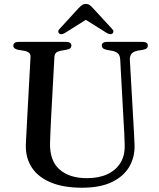

<svg xmlns="http://www.w3.org/2000/svg" viewBox="-20 -906 784 944"><path d="M588.5 -294.5 571 -613.5Q570 -632 561 -642Q552 -652 532 -656L504.5 -661Q490.5 -664.5 485.5 -669.5Q480.5 -674.5 480.5 -682Q480.5 -690 487 -695Q493.5 -700 504.5 -700H682.5Q694.5 -700 700.8 -695Q707 -690 707 -682Q707 -674 701.8 -669Q696.5 -664 683 -661L657 -657Q634 -652 625.8 -640.5Q617.5 -629 618.5 -611L636.5 -293.5Q638 -268.5 639.2 -244.5Q640.5 -220.5 641.5 -194.5Q643.5 -133 615 -85.2Q586.5 -37.5 528.8 -10.2Q471 17 384 17Q292 17 229.8 -9Q167.5 -35 136.5 -82.2Q105.5 -129.5 107 -193Q107.5 -206.5 108.5 -227Q109.5 -247.5 111 -271.8Q112.5 -296 113.5 -321.5L130 -624.5Q131 -639 123 -646.2Q115 -653.5 97.5 -656.5L69.5 -661Q45.5 -666 45.5 -681.5Q45.5 -690 52 -695Q58.5 -700 70 -700H306.5Q318.5 -700 324.8 -695Q331 -690 331 -681.5Q331 -674 325.8 -669Q320.5 -664 307 -661.5L278.5 -656.5Q263 -653.5 255.8 -646.8Q248.5 -640 247.5 -625.5L231 -323Q229 -286.5 228 -257Q227 -227.5 226 -203Q224 -116 272.5 -73Q321 -30 407.5 -30Q466.5 -30 508.5 -49.8Q550.5 -69.5 572.8 -106.2Q595 -143 593 -194.5Q592 -228.5 591 -251.5Q590 -274.5 588.5 -294.5ZM422 -821H382L505.5 -743.5Q523 -733.5 533 -741Q537 -744.5 537.5 -750.8Q538 -757 531 -764L438 -865Q429 -875 421.2 -880.8Q413.5 -886.5 402.5 -886.5Q391 -886.5 383 -880.8Q375 -875 365.5 -865L273 -764Q266 -757 266.5 -750.8Q267 -744.5 271 -741Q281 -733.5 298.5 -743.5Z"/></svg>

Font: Fraunces 12pt
Style: Regular
Weight: 400
Version: Version 1.000;[b76b70a41]